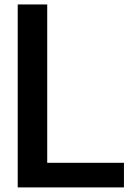

<svg xmlns="http://www.w3.org/2000/svg" viewBox="-20 -625 612 845"><path d="M58 199.8H525.5V91.5H187.8V-605.4H58Z"/></svg>

Font: PleaseOptimize
Style: Demi-Bold
Weight: 600
Version: Version 001.000